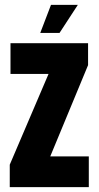

<svg xmlns="http://www.w3.org/2000/svg" viewBox="-20 -767 404 787"><path d="M23 -590H341V-500L186 -126H344V0H20V-92L179 -464H23ZM189 -747H299L224 -632H145Z"/></svg>

Font: Khand Variable Light
Style: Regular
Weight: 300
Designer: Satya Rajpurohit
Foundry: Indian Type Foundry
Version: Version 3.000